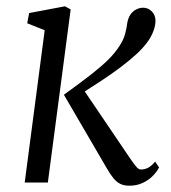

<svg xmlns="http://www.w3.org/2000/svg" viewBox="-20 -580 544 610"><path d="M58.5 0 122 -484 66.5 -506 72.5 -538.5 186.5 -560 204.5 -550 132 0ZM391 10Q374 10 362.2 4.2Q350.5 -1.5 340.2 -14Q330 -26.5 318 -47.5L183 -279Q237 -318 270.5 -344.2Q304 -370.5 324.5 -391Q345 -411.5 359 -433Q372.5 -453.5 377.5 -472.2Q382.5 -491 384.5 -508Q387.5 -524 395 -534.5Q402.5 -545 413.2 -550.2Q424 -555.5 435 -555.5Q450.5 -555.5 462.2 -543.8Q474 -532 474 -514Q474 -501 468.8 -485.2Q463.5 -469.5 453 -453Q439 -432 415.8 -410.2Q392.5 -388.5 363.2 -366.5Q334 -344.5 301.2 -323Q268.5 -301.5 235.5 -280.5L240.5 -302.5L393.5 -76.5Q408.5 -55 414.8 -48.2Q421 -41.5 428.5 -41.5Q438.5 -41.5 449 -46.2Q459.5 -51 473 -66.5L485.5 -48Q478.5 -34.5 465.2 -21Q452 -7.5 433.2 1.2Q414.5 10 391 10Z"/></svg>

Font: Merriweather 36pt Light
Style: Italic
Weight: 300
Italic angle: -7.8°
Version: Version 2.101